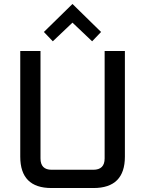

<svg xmlns="http://www.w3.org/2000/svg" viewBox="-20 -947 730 967"><path d="M82 -158V-690H184V-149Q184 -92 240 -92H450Q507 -92 507 -149V-690H609V-158Q609 0 451 0H239Q82 0 82 -158ZM201 -786 345 -927 489 -786 444 -739 345 -833 246 -739Z"/></svg>

Font: Oxanium Medium
Style: Regular
Weight: 500
Designer: Severin Meyer
Version: Version 1.001